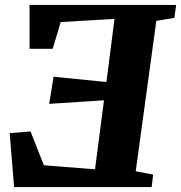

<svg xmlns="http://www.w3.org/2000/svg" viewBox="-20 -763 738 783"><path d="M37.5 0 19.5 -220 104.5 -227 159 -89 367.5 -72.5 404 -354 180.5 -339.5 198.5 -450 414 -428.5 447 -686 227.5 -673 195 -564H100.5V-743H698.5L691 -690L617.5 -678L533.5 -64.5L604.5 -51L598.5 0Z"/></svg>

Font: Merriweather 20pt Black
Style: Italic
Weight: 900
Italic angle: -7.8°
Version: Version 2.101